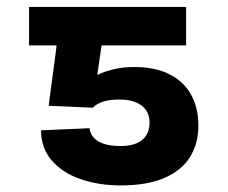

<svg xmlns="http://www.w3.org/2000/svg" viewBox="-20 -534 665 561"><path d="M122.2 -224.9 160.4 -513.7H523.8V-401.4H276.8L264.2 -314.8Q282.4 -324.4 310.7 -331.3Q339 -338.1 370.4 -338.1Q429.2 -339 472.1 -318.5Q515 -298.1 537.3 -259.2Q559.6 -220.4 559.6 -166.5Q559.6 -115.3 535.8 -76.1Q512.1 -36.9 461.2 -14.5Q410.3 7.8 332.3 7.8Q270.6 7.8 217.8 -9.8Q165 -27.3 132.5 -63.7Q99.9 -100 99.9 -153.2L241.7 -159.4Q243.4 -142.7 254.7 -130.9Q265.9 -119 285.4 -113.2Q304.9 -107.3 332.3 -107.3Q361.1 -107.3 379.8 -115.6Q398.5 -123.9 407.8 -139.2Q417 -154.4 417 -175.9Q417 -196.6 407 -211.6Q396.9 -226.6 377.1 -234.9Q357.4 -243.2 330.4 -243.2Q299.8 -243.2 280.8 -236.9Q261.7 -230.6 251.5 -219.2ZM216 -401.4H64.9V-513.7H216Z"/></svg>

Font: Pretendard GOV Variable
Style: Regular
Weight: 400
Designer: Base glyphs from Inter by Rasmus Andersson; Hangul glyphs from Noto Sans CJK(Source Han Sans) by Jang Soo-young and Kang
Foundry: Kil Hyung-jin
Version: Version 1.307;Glyphs 3.2 (3192)